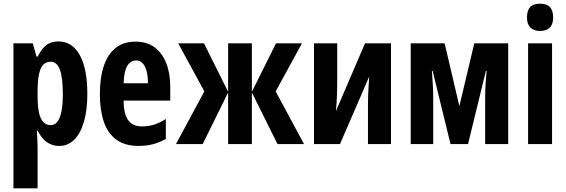

<svg xmlns="http://www.w3.org/2000/svg" viewBox="-20 -782 3071 1042"><path d="M297 -557Q372 -557 413 -483Q454 -409 454 -272Q454 -184 435.5 -121Q417 -58 383 -24Q349 10 301 10Q277 10 255.5 1Q234 -8 216.5 -26Q199 -44 185 -72H180Q182 -41 183 -17.5Q184 6 184 21V240H53V-547H158L178 -475H185Q201 -507 218 -525Q235 -543 254.5 -550Q274 -557 297 -557ZM255 -447Q230 -447 214.5 -430.5Q199 -414 191.5 -378.5Q184 -343 184 -287V-260Q184 -206 191.5 -171Q199 -136 215 -119.5Q231 -103 255 -103Q277 -103 291.5 -121.5Q306 -140 313.5 -177.5Q321 -215 321 -271Q321 -360 305 -403.5Q289 -447 255 -447Z M716 -556Q777 -556 818.5 -525.5Q860 -495 882 -440Q904 -385 904 -309V-236H651Q651 -164 675.5 -130Q700 -96 750 -96Q784 -96 814.5 -105Q845 -114 880 -136V-28Q847 -9 810.5 0.5Q774 10 732 10Q658 10 611.5 -24Q565 -58 543.5 -121Q522 -184 522 -270Q522 -362 544 -426Q566 -490 609 -523Q652 -556 716 -556ZM719 -454Q689 -454 671 -425Q653 -396 651 -330H783Q783 -369 775.5 -396.5Q768 -424 754 -439Q740 -454 719 -454Z M1619 -547 1476 -286 1630 0H1486L1347 -280V0H1218V-280L1080 0H935L1089 -286L947 -547H1087L1218 -284V-547H1347V-284L1478 -547Z M1810 -330Q1810 -312 1809.5 -294.5Q1809 -277 1808.5 -259.5Q1808 -242 1806.5 -222Q1805 -202 1803 -179L1961 -547H2102V0H1977V-220Q1977 -244 1978 -268Q1979 -292 1980.5 -317Q1982 -342 1984 -367L1825 0H1684V-547H1810Z M2738 -547V0H2613V-252Q2613 -283 2615 -320.5Q2617 -358 2621 -397H2617L2520 0H2425L2328 -397H2324Q2327 -359 2329 -322Q2331 -285 2331 -252V0H2209V-547H2393L2473 -206L2554 -547Z M2976 -547V0H2846V-547ZM2911 -762Q2948 -762 2965 -743Q2982 -724 2982 -687Q2982 -651 2964 -632.5Q2946 -614 2911 -614Q2877 -614 2858.5 -632.5Q2840 -651 2840 -687Q2840 -725 2857 -743.5Q2874 -762 2911 -762Z"/></svg>

Font: Noto Sans Display ExtraCondensed
Style: Bold
Weight: 700
Width: 2
Designer: Monotype Design Team
Foundry: Monotype Imaging Inc.
Version: Version 2.003